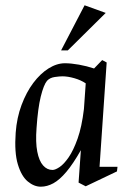

<svg xmlns="http://www.w3.org/2000/svg" viewBox="-20 -701 491 727"><path d="M134.5 5.9Q109 5.9 85.1 -13.9Q61.1 -33.8 47.6 -78.7Q34 -123.5 39.4 -198.5Q43.6 -255.4 61.6 -303.4Q79.5 -351.5 106 -386.9Q132.5 -422.2 163.8 -441.9Q195.1 -461.5 225.9 -461.5Q248.9 -461.5 278.9 -456.2Q308.9 -450.8 336.2 -441.7L366.9 -473.5L383.9 -464.5L356.9 -69.4H424.9L422.9 -52L304.5 4.4L277.5 -9.6L286.2 -132.4Q256.9 -80.6 231.2 -50.2Q205.6 -19.9 182 -7Q158.3 5.9 134.5 5.9ZM178.9 -57.5Q189.2 -57.5 205.7 -68.5Q222.1 -79.5 240.1 -105.5Q258.1 -131.6 273.9 -176.2Q289.7 -220.8 297.8 -288.2L304.6 -385.4Q286.9 -397.5 261.8 -404.8Q236.8 -412 216.5 -412Q205.4 -412 187.2 -409.4Q169 -406.8 158 -395Q145.3 -379.6 134.3 -335.2Q123.4 -290.7 118.4 -216.5Q114.2 -162.3 121.1 -126.9Q128 -91.5 143.2 -74.5Q158.3 -57.5 178.9 -57.5ZM211.3 -510.1 300.3 -681 380.3 -652.1 236.7 -510.1Z"/></svg>

Font: Ancizar Serif Light
Style: Italic
Weight: 300
Italic angle: -4°
Designer: Cesar Puertas, Viviana Monsalve, Julian Moncada, Julian Prieto, Jose Castro, Felipe Aragon, Mariel Hernandez, Sara Alarc
Version: Version 8.100